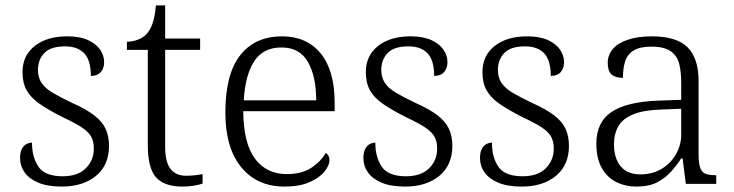

<svg xmlns="http://www.w3.org/2000/svg" viewBox="-20 -678 2708 708"><path d="M208 10Q155 10 121 -4.5Q87 -19 70.5 -42.5Q54 -66 54 -96Q54 -117 61 -129.5Q68 -142 78 -147Q88 -152 98 -152Q98 -98 122 -63Q146 -28 211 -28Q267 -28 296.5 -57.5Q326 -87 326 -130Q326 -155 317 -172.5Q308 -190 284 -206.5Q260 -223 215 -244Q161 -271 127.5 -294Q94 -317 78.5 -344.5Q63 -372 63 -412Q63 -473 108 -508.5Q153 -544 228 -544Q275 -544 305 -530Q335 -516 349.5 -494.5Q364 -473 364 -449Q364 -426 351.5 -412Q339 -398 315 -398Q315 -455 291 -481Q267 -507 220 -507Q167 -507 143.5 -482.5Q120 -458 120 -420Q120 -392 133.5 -372Q147 -352 175 -335.5Q203 -319 245 -299Q297 -276 327 -253Q357 -230 369.5 -203Q382 -176 382 -140Q382 -69 334 -29.5Q286 10 208 10Z M653 10Q585 10 555 -24.5Q525 -59 525 -143V-494H448V-524Q467 -524 486.5 -531Q506 -538 519 -551Q533 -565 542 -590Q551 -615 555 -658H589V-536H718V-494H589V-137Q589 -81 608.5 -55.5Q628 -30 666 -30Q683 -30 697 -31.5Q711 -33 727 -36V-1Q713 4 692.5 7Q672 10 653 10Z M1029 10Q928 10 869.5 -61.5Q811 -133 811 -263Q811 -404 865.5 -474Q920 -544 1020 -544Q1111 -544 1162.5 -481Q1214 -418 1214 -299V-268H877Q878 -149 920.5 -92.5Q963 -36 1038 -36Q1092 -36 1127.5 -59Q1163 -82 1181 -114Q1187 -111 1191 -104Q1195 -97 1195 -87Q1195 -69 1177 -46Q1159 -23 1122 -6.5Q1085 10 1029 10ZM1146 -308Q1146 -396 1115.5 -449.5Q1085 -503 1018 -503Q950 -503 917 -451.5Q884 -400 879 -308Z M1474 10Q1421 10 1387 -4.5Q1353 -19 1336.5 -42.5Q1320 -66 1320 -96Q1320 -117 1327 -129.5Q1334 -142 1344 -147Q1354 -152 1364 -152Q1364 -98 1388 -63Q1412 -28 1477 -28Q1533 -28 1562.5 -57.5Q1592 -87 1592 -130Q1592 -155 1583 -172.5Q1574 -190 1550 -206.5Q1526 -223 1481 -244Q1427 -271 1393.5 -294Q1360 -317 1344.5 -344.5Q1329 -372 1329 -412Q1329 -473 1374 -508.5Q1419 -544 1494 -544Q1541 -544 1571 -530Q1601 -516 1615.5 -494.5Q1630 -473 1630 -449Q1630 -426 1617.5 -412Q1605 -398 1581 -398Q1581 -455 1557 -481Q1533 -507 1486 -507Q1433 -507 1409.5 -482.5Q1386 -458 1386 -420Q1386 -392 1399.5 -372Q1413 -352 1441 -335.5Q1469 -319 1511 -299Q1563 -276 1593 -253Q1623 -230 1635.5 -203Q1648 -176 1648 -140Q1648 -69 1600 -29.5Q1552 10 1474 10Z M1904 10Q1851 10 1817 -4.5Q1783 -19 1766.5 -42.5Q1750 -66 1750 -96Q1750 -117 1757 -129.5Q1764 -142 1774 -147Q1784 -152 1794 -152Q1794 -98 1818 -63Q1842 -28 1907 -28Q1963 -28 1992.5 -57.5Q2022 -87 2022 -130Q2022 -155 2013 -172.5Q2004 -190 1980 -206.5Q1956 -223 1911 -244Q1857 -271 1823.5 -294Q1790 -317 1774.5 -344.5Q1759 -372 1759 -412Q1759 -473 1804 -508.5Q1849 -544 1924 -544Q1971 -544 2001 -530Q2031 -516 2045.5 -494.5Q2060 -473 2060 -449Q2060 -426 2047.5 -412Q2035 -398 2011 -398Q2011 -455 1987 -481Q1963 -507 1916 -507Q1863 -507 1839.5 -482.5Q1816 -458 1816 -420Q1816 -392 1829.5 -372Q1843 -352 1871 -335.5Q1899 -319 1941 -299Q1993 -276 2023 -253Q2053 -230 2065.5 -203Q2078 -176 2078 -140Q2078 -69 2030 -29.5Q1982 10 1904 10Z M2327 10Q2286 10 2252 -7Q2218 -24 2198.5 -59.5Q2179 -95 2179 -148Q2179 -228 2235.5 -265.5Q2292 -303 2409 -307L2492 -310V-372Q2492 -411 2485 -441Q2478 -471 2454 -488.5Q2430 -506 2382 -506Q2339 -506 2316 -491.5Q2293 -477 2285 -451Q2277 -425 2277 -391Q2249 -391 2235 -403.5Q2221 -416 2221 -446Q2221 -475 2239.5 -497Q2258 -519 2295 -531.5Q2332 -544 2384 -544Q2475 -544 2515.5 -503.5Q2556 -463 2556 -379V-112Q2556 -80 2561 -62.5Q2566 -45 2579 -38.5Q2592 -32 2617 -32H2621V0H2509L2497 -94H2492Q2476 -69 2454.5 -45Q2433 -21 2403 -5.5Q2373 10 2327 10ZM2342 -35Q2386 -35 2420 -55.5Q2454 -76 2473 -110Q2492 -144 2492 -181V-277L2418 -274Q2352 -272 2314 -256Q2276 -240 2260 -212Q2244 -184 2244 -145Q2244 -113 2254.5 -88Q2265 -63 2286.5 -49Q2308 -35 2342 -35Z"/></svg>

Font: Noto Serif Kannada Light
Style: Regular
Weight: 300
Version: Version 2.003